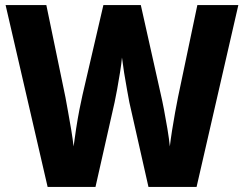

<svg xmlns="http://www.w3.org/2000/svg" viewBox="-20 -734 958 754"><path d="M916 -714 752 0H563L488 -332Q485 -349 479 -381Q473 -413 467.5 -448Q462 -483 459 -508Q457 -485 451.5 -450.5Q446 -416 440 -383Q434 -350 430 -332L355 0H167L2 -714H162L237 -352Q241 -329 247.5 -294Q254 -259 260 -222.5Q266 -186 269 -159Q273 -190 279 -229Q285 -268 292 -304Q299 -340 304 -361L386 -714H533L612 -361Q617 -340 624 -303.5Q631 -267 637.5 -228Q644 -189 647 -159Q650 -185 655.5 -220.5Q661 -256 667.5 -291.5Q674 -327 679 -352L755 -714Z"/></svg>

Font: Noto Sans Kannada SemiCondensed ExtraBold
Style: Regular
Weight: 800
Width: 4
Designer: Jelle Bosma - Monotype Design Team
Foundry: Monotype Imaging Inc.
Version: Version 2.005; ttfautohint (v1.8.4.7-5d5b)